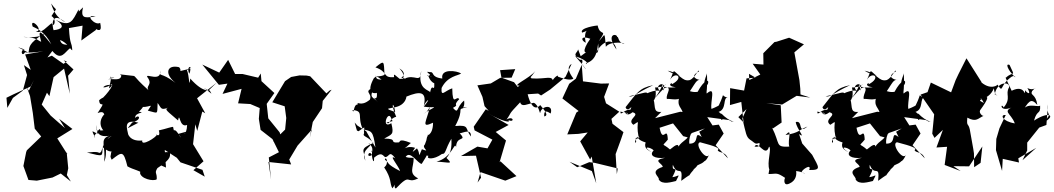

<svg xmlns="http://www.w3.org/2000/svg" viewBox="-20 -958 6040 1100"><path d="M117 -585 135 -528 111 -439 54 -397 22 -340 17 -398 58 -418 155 -462 174 -499 145 -438 133 -460 152 -408 168 -311 179 -221 216 -176 134 -97 130 -87 114 -7 143 73 191 77 281 59 328 36 386 82 363 45 371 6 362 -86 366 -74 288 -197 303 -162 395 -219 319 -277 352 -224 270 -296 219 -359 249 -427 263 -407 287 -516 347 -565 380 -421 370 -524 401 -560 345 -612 363 -606 344 -592 277 -639 235 -622 195 -612C172 -661 179 -593 204 -585C247 -613 265 -649 280 -666C331 -604 352 -662 383 -683C385 -717 334 -684 324 -729C367 -713 385 -671 394 -670C391 -724 381 -692 375 -797L453 -811L446 -726L529 -786C539 -824 535 -801 487 -819C555 -768 564 -780 554 -827C523 -808 460 -882 528 -862C483 -862 436 -839 456 -916C376 -843 445 -850 430 -904C395 -837 384 -801 300 -844C357 -808 335 -790 287 -785C278 -807 269 -903 360 -826C349 -837 299 -848 273 -938C309 -885 309 -924 275 -866C308 -847 289 -794 276 -825C247 -805 221 -766 185 -776C238 -783 147 -865 167 -806C192 -794 238 -776 274 -704C224 -766 190 -811 216 -719C196 -724 197 -743 115 -747C115 -744 223 -738 238 -769C134 -705 151 -686 143 -656C104 -679 46 -702 122 -674C93 -675 105 -628 123 -658C120 -662 120 -650 228 -664L124 -646L156 -558Z M737 -256C799 -274 774 -306 755 -282C749 -316 823 -311 776 -318C839 -380 763 -350 770 -349C838 -332 864 -380 827 -324C888 -310 880 -297 883 -368C904 -341 899 -324 943 -341C919 -331 940 -321 1000 -268C1011 -323 1005 -223 1052 -242C1050 -179 1019 -185 1053 -205C978 -183 1006 -200 1016 -169C970 -249 980 -184 972 -229C975 -237 930 -219 890 -211C904 -159 861 -197 879 -187C877 -172 787 -116 795 -153C716 -145 711 -203 714 -190C710 -216 681 -280 773 -255L711 -223ZM1148 -454C1191 -426 1201 -406 1181 -440C1183 -444 1148 -420 1070 -508C1064 -442 1064 -529 1051 -556C1100 -577 1042 -591 1064 -535C1078 -563 1060 -564 1085 -567C975 -546 1032 -545 1006 -573C934 -590 921 -533 986 -483C895 -552 894 -511 898 -554C905 -486 815 -539 823 -518C859 -471 812 -468 831 -441C726 -535 768 -520 729 -525C678 -530 656 -536 675 -526C673 -492 625 -508 599 -504C683 -524 590 -504 616 -519C617 -475 587 -427 622 -469C590 -482 542 -443 599 -463C659 -507 591 -411 556 -386C628 -401 593 -422 548 -384C550 -332 596 -397 539 -310C598 -334 557 -269 611 -314C586 -328 528 -263 572 -211C538 -215 509 -171 525 -171C487 -244 530 -173 558 -200C550 -252 537 -165 532 -242C529 -170 581 -176 606 -180C546 -161 589 -117 576 -31C604 -85 563 -158 620 -179C557 -142 571 -82 550 -83C525 -59 595 -98 478 -84C578 -59 564 -61 568 -115C634 -61 619 -121 614 -64C653 -67 594 -89 620 -43C679 -89 687 -97 710 -5C742 14 798 25 782 30C783 66 860 83 878 69C880 28 863 36 882 5C970 -51 952 -68 954 -86C891 -91 898 -68 854 -32L931 2L924 -99L993 -54L1014 -28L1140 15L1153 54L1088 17L1146 -34L1086 -132L1099 -246L1110 -208L1139 -319L1156 -309L1109 -395L1222 -485L1175 -440Z M1459 -513 1370 -534H1327L1287 -615L1236 -542L1139 -588L1234 -472L1283 -479L1255 -420L1364 -449L1344 -366L1414 -362L1468 -339L1463 -277L1473 -214L1541 -161L1578 -86L1520 -56L1533 71L1518 -30L1648 -16L1637 -44L1685 -124L1766 -215L1754 -166L1772 -259L1825 -338L1829 -380L1880 -444L1868 -439L1850 -423L1757 -521L1737 -525L1696 -526L1648 -517L1613 -493L1540 -372L1611 -349L1620 -282L1613 -211L1628 -230L1544 -147L1594 -162L1582 -200L1517 -280L1508 -363L1552 -425L1478 -493L1474 -537Z M2194 -256C2216 -239 2206 -278 2250 -289C2216 -365 2234 -383 2244 -316C2178 -339 2206 -334 2234 -342C2315 -353 2310 -421 2307 -404C2387 -437 2427 -436 2408 -351C2421 -383 2457 -408 2408 -347C2480 -335 2495 -363 2407 -307C2415 -315 2418 -303 2443 -345C2424 -262 2388 -221 2461 -255C2461 -175 2413 -179 2434 -187C2417 -157 2433 -176 2414 -130C2391 -110 2454 -83 2397 -103C2372 -44 2391 -76 2369 -108C2333 -77 2343 -88 2358 -111C2299 -131 2268 -76 2334 -139C2252 -172 2279 -138 2260 -142C2206 -138 2265 -164 2181 -164C2225 -190 2239 -184 2222 -252C2161 -215 2203 -332 2221 -281L2229 -264ZM2012 -256C2029 -196 2021 -214 2034 -206C2086 -241 2060 -229 2066 -195C2054 -174 2085 -180 2119 -139C2035 -102 2067 -100 2073 -37C2041 -111 2133 -120 2090 -139C2141 -101 2088 -67 2115 -101C2099 -56 2134 9 2120 -76C2064 -34 2101 -127 2117 -49C2171 -99 2176 -58 2188 -58C2212 -60 2209 -99 2245 -51C2201 -78 2266 -4 2272 22C2187 -22 2214 -23 2185 -43C2190 -68 2212 -22 2181 1C2226 68 2211 92 2228 121C2277 55 2223 110 2248 122C2338 27 2303 100 2376 64C2318 35 2350 2 2350 -50C2346 -59 2333 -49 2304 -59C2330 -99 2373 -21 2396 -19C2440 -87 2416 -64 2435 -65C2418 -47 2465 -41 2512 -76C2535 -74 2529 -101 2566 -163C2569 -113 2563 -81 2538 -53C2578 -14 2556 -28 2481 -32C2572 -55 2584 -152 2593 -115C2594 -187 2663 -141 2610 -199C2610 -180 2681 -235 2678 -176C2642 -221 2674 -244 2588 -236C2649 -350 2584 -324 2657 -345C2601 -343 2647 -321 2639 -382C2591 -342 2610 -301 2575 -340C2617 -363 2568 -346 2611 -390C2594 -415 2573 -340 2571 -452C2526 -437 2506 -399 2510 -454C2544 -523 2605 -524 2622 -537C2598 -553 2503 -567 2514 -508C2442 -517 2474 -548 2440 -545C2403 -554 2465 -523 2447 -517C2476 -572 2434 -507 2429 -526C2434 -537 2436 -494 2468 -481C2470 -420 2456 -491 2444 -429C2442 -443 2369 -443 2393 -552C2390 -473 2356 -539 2296 -506C2271 -506 2318 -512 2268 -566C2300 -548 2300 -525 2279 -513C2318 -504 2311 -509 2270 -506C2243 -526 2234 -543 2238 -516C2169 -511 2207 -546 2131 -572C2185 -616 2178 -608 2183 -529C2125 -504 2105 -548 2166 -502C2109 -502 2156 -538 2122 -510C2079 -433 2114 -418 2139 -426C2146 -357 2094 -434 2145 -372C2120 -405 2088 -392 2126 -459C2054 -431 2116 -428 2099 -387C2045 -342 2025 -383 2029 -359C2003 -361 2010 -297 1999 -328C2069 -321 2023 -293 2059 -217C2109 -206 2117 -211 2131 -113L2078 -206L2027 -239Z M2911 -513 2846 -512 2792 -480 2715 -469 2744 -403 2756 -350 2780 -323 2763 -332 2694 -232 2699 -211 2801 -158 2773 -108 2715 -118 2621 -64 2707 -66 2736 60 2716 88 2733 28 2875 77 2939 51 2847 -34 2842 -28 2879 -153 2820 -202 2894 -242 2775 -310C2859 -260 2914 -252 2891 -271C2930 -251 2923 -298 2882 -273C2916 -320 2883 -291 2960 -372C2970 -341 3000 -363 3038 -369C3066 -359 3073 -301 3075 -312C3082 -352 3152 -363 3135 -308C3131 -307 3094 -343 3098 -291C3115 -295 3120 -304 3075 -356C3041 -318 3016 -365 3003 -418L3063 -422L3080 -411L3132 -445L3220 -518L3255 -592C3250 -588 3215 -574 3265 -508C3247 -492 3196 -512 3176 -519C3183 -541 3127 -490 3149 -482C3150 -534 3110 -502 3025 -509C3013 -532 2996 -477 3047 -551C3014 -509 2905 -464 2957 -468C2930 -447 2884 -412 2994 -398L2925 -487L2853 -513L2845 -556L2932 -562Z M3292 -675C3288 -652 3253 -650 3305 -614C3299 -616 3327 -625 3313 -591C3343 -549 3357 -543 3275 -637C3370 -603 3339 -585 3336 -595C3400 -613 3401 -675 3407 -709C3415 -640 3388 -655 3395 -655C3426 -721 3495 -752 3512 -674C3447 -767 3515 -768 3516 -746C3524 -752 3521 -711 3555 -708C3570 -710 3479 -727 3451 -690C3442 -782 3450 -763 3410 -721C3464 -801 3418 -743 3404 -812C3404 -813 3297 -799 3315 -771C3377 -790 3316 -801 3336 -713C3305 -728 3308 -756 3362 -736C3308 -661 3330 -641 3358 -674L3307 -636ZM3287 0 3356 -29 3387 -25 3519 7 3514 40 3507 -75 3538 -160 3552 -201 3489 -249 3483 -277 3528 -318 3452 -366 3441 -403 3470 -480 3423 -479 3320 -492 3313 -587 3279 -507 3241 -478 3202 -394 3295 -322 3282 -313 3230 -188 3294 -191 3347 -199 3304 -148 3361 -44 3370 -61 3396 92 3371 22 3243 -31Z M3769 -317C3714 -311 3742 -360 3717 -408C3697 -361 3752 -371 3733 -457C3764 -453 3839 -494 3761 -460C3852 -467 3790 -424 3801 -390C3807 -398 3895 -368 3878 -420C3847 -338 3894 -350 3893 -295C3886 -281 3952 -259 3934 -299L3936 -309L3878 -318L3733 -281ZM4000 -173C3949 -213 3995 -133 3929 -135C3924 -197 3969 -218 3922 -191C3934 -164 3888 -153 3867 -118C3866 -148 3818 -98 3818 -102C3773 -142 3771 -114 3806 -158C3802 -245 3777 -130 3759 -226L3836 -251L3894 -178L3920 -171L3944 -196L4063 -238L4032 -287L4157 -270L4171 -262C4207 -261 4163 -253 4113 -308C4099 -235 4148 -286 4097 -317C4145 -332 4120 -400 4149 -399C4102 -407 4141 -442 4097 -352C4132 -378 4109 -354 4056 -334C4048 -376 4085 -471 4029 -422C4025 -437 4035 -441 4030 -539C4033 -533 3992 -458 4035 -474C4048 -512 4012 -499 3977 -432C3917 -421 3893 -486 3886 -378C3958 -453 3962 -510 3997 -499C3978 -500 3924 -517 3985 -549C3982 -569 3965 -512 3931 -499C3884 -489 3880 -539 3805 -553C3852 -525 3835 -546 3876 -522C3827 -560 3849 -564 3819 -501C3849 -553 3905 -515 3829 -475C3836 -493 3791 -465 3852 -458C3776 -450 3809 -481 3728 -392C3800 -482 3766 -510 3782 -439C3803 -508 3710 -464 3771 -431C3746 -460 3633 -401 3695 -417C3682 -437 3683 -427 3582 -406C3612 -401 3610 -417 3722 -470C3641 -454 3628 -424 3564 -344C3576 -306 3611 -371 3591 -329C3555 -333 3533 -288 3535 -319C3545 -313 3583 -320 3574 -301C3555 -354 3553 -273 3604 -315C3655 -300 3566 -274 3609 -243C3655 -273 3621 -262 3638 -177C3660 -169 3595 -141 3660 -186C3585 -148 3638 -118 3621 -164C3655 -189 3606 -164 3679 -142C3667 -108 3694 -97 3714 -85C3650 -126 3712 -114 3725 -96C3697 -69 3728 -47 3790 -54C3713 -39 3775 -23 3777 -2C3696 25 3761 54 3754 70C3773 104 3833 83 3853 79C3879 28 3869 53 3832 57C3873 -22 3827 38 3835 -14C3863 58 3893 -21 3883 78C3979 7 3893 84 3957 11C3919 34 3962 13 3976 -11C4051 -42 3999 -48 4001 -62C3985 -37 4018 -4 4044 -77C4031 -25 3954 -135 3991 -143C4079 -120 4107 -109 4092 -98C4098 -80 4135 -92 4150 -51L4080 -126L4126 -193L4098 -244L4043 -237L3986 -203Z M4309 -513 4257 -509 4243 -439 4163 -453 4162 -356 4227 -374 4240 -257 4210 -287 4257 -333 4233 -280C4254 -192 4255 -174 4277 -158C4316 -133 4300 -124 4363 -154C4281 -193 4374 -109 4303 -118C4322 -158 4365 -50 4386 -118C4403 -108 4372 -27 4388 14C4416 -17 4391 -29 4383 39C4431 39 4427 27 4478 61C4472 69 4467 112 4504 93C4544 75 4544 37 4541 22C4584 26 4612 49 4574 29C4566 20 4633 -27 4616 16C4689 17 4671 1 4633 -71L4576 -136L4558 -190C4601 -159 4542 -223 4539 -259C4584 -270 4547 -186 4606 -233C4550 -211 4564 -199 4480 -184C4524 -232 4490 -157 4502 -118C4419 -114 4452 -132 4403 -227L4408 -222L4458 -256L4453 -355L4370 -367L4461 -359L4544 -409L4622 -399L4566 -417L4565 -450L4560 -499L4531 -658L4586 -704L4501 -742L4429 -719L4417 -717L4353 -653L4354 -588L4292 -593L4336 -531L4266 -496L4278 -404L4271 -535Z M4897 -317C4842 -311 4870 -360 4845 -408C4825 -361 4880 -371 4861 -457C4892 -453 4967 -494 4889 -460C4980 -467 4918 -424 4929 -390C4935 -398 5023 -368 5006 -420C4975 -338 5022 -350 5021 -295C5014 -281 5080 -259 5062 -299L5064 -309L5006 -318L4861 -281ZM5128 -173C5077 -213 5123 -133 5057 -135C5052 -197 5097 -218 5050 -191C5062 -164 5016 -153 4995 -118C4994 -148 4946 -98 4946 -102C4901 -142 4899 -114 4934 -158C4930 -245 4905 -130 4887 -226L4964 -251L5022 -178L5048 -171L5072 -196L5191 -238L5160 -287L5285 -270L5299 -262C5335 -261 5291 -253 5241 -308C5227 -235 5276 -286 5225 -317C5273 -332 5248 -400 5277 -399C5230 -407 5269 -442 5225 -352C5260 -378 5237 -354 5184 -334C5176 -376 5213 -471 5157 -422C5153 -437 5163 -441 5158 -539C5161 -533 5120 -458 5163 -474C5176 -512 5140 -499 5105 -432C5045 -421 5021 -486 5014 -378C5086 -453 5090 -510 5125 -499C5106 -500 5052 -517 5113 -549C5110 -569 5093 -512 5059 -499C5012 -489 5008 -539 4933 -553C4980 -525 4963 -546 5004 -522C4955 -560 4977 -564 4947 -501C4977 -553 5033 -515 4957 -475C4964 -493 4919 -465 4980 -458C4904 -450 4937 -481 4856 -392C4928 -482 4894 -510 4910 -439C4931 -508 4838 -464 4899 -431C4874 -460 4761 -401 4823 -417C4810 -437 4811 -427 4710 -406C4740 -401 4738 -417 4850 -470C4769 -454 4756 -424 4692 -344C4704 -306 4739 -371 4719 -329C4683 -333 4661 -288 4663 -319C4673 -313 4711 -320 4702 -301C4683 -354 4681 -273 4732 -315C4783 -300 4694 -274 4737 -243C4783 -273 4749 -262 4766 -177C4788 -169 4723 -141 4788 -186C4713 -148 4766 -118 4749 -164C4783 -189 4734 -164 4807 -142C4795 -108 4822 -97 4842 -85C4778 -126 4840 -114 4853 -96C4825 -69 4856 -47 4918 -54C4841 -39 4903 -23 4905 -2C4824 25 4889 54 4882 70C4901 104 4961 83 4981 79C5007 28 4997 53 4960 57C5001 -22 4955 38 4963 -14C4991 58 5021 -21 5011 78C5107 7 5021 84 5085 11C5047 34 5090 13 5104 -11C5179 -42 5127 -48 5129 -62C5113 -37 5146 -4 5172 -77C5159 -25 5082 -135 5119 -143C5207 -120 5235 -109 5220 -98C5226 -80 5263 -92 5278 -51L5208 -126L5254 -193L5226 -244L5171 -237L5114 -203Z M5561 0 5560 -79 5556 -105 5536 -217C5527 -256 5517 -230 5522 -284C5575 -255 5584 -282 5617 -295C5612 -289 5587 -309 5595 -326C5642 -391 5656 -421 5597 -391C5643 -443 5621 -392 5597 -489C5604 -448 5570 -441 5617 -368C5554 -398 5642 -372 5674 -452C5679 -397 5711 -413 5679 -417C5692 -496 5770 -490 5761 -457C5737 -418 5776 -396 5730 -342C5713 -379 5700 -301 5797 -352C5713 -318 5771 -314 5794 -251C5721 -263 5708 -303 5742 -299L5706 -223L5688 -162L5686 -98L5721 21L5725 -48L5818 -27L5814 -51L5917 -111L5838 -40L5865 -96V-141L5934 -227L5975 -242L5984 -360C5970 -286 6017 -321 5960 -257C6031 -294 5993 -325 5904 -267C5922 -333 5942 -299 5939 -353C5925 -340 5853 -380 5831 -309C5873 -376 5884 -401 5923 -357C5914 -423 5880 -409 5893 -436C5931 -479 5909 -430 5866 -454C5890 -413 5868 -420 5853 -441C5850 -389 5859 -479 5776 -438C5747 -501 5736 -520 5743 -513C5788 -555 5798 -510 5764 -586C5739 -597 5752 -559 5793 -518C5800 -509 5797 -531 5775 -518C5703 -467 5731 -420 5695 -473C5689 -463 5631 -435 5568 -525C5549 -497 5524 -468 5565 -511C5529 -535 5517 -498 5541 -508C5537 -490 5538 -535 5605 -485L5517 -624L5471 -533L5455 -499L5429 -429L5313 -485L5294 -430L5254 -416L5332 -303L5321 -192L5334 -168L5382 -214L5345 -113L5406 -117L5392 -13L5484 22L5442 -6L5532 -5L5608 -119L5598 -25Z"/></svg>

Font: Hussar Lance
Style: Regular
Weight: 700
Foundry: Cannot Into Space Fonts, PlusOne Fonts
Version: Version 2.27